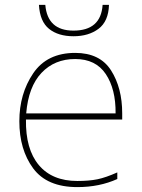

<svg xmlns="http://www.w3.org/2000/svg" viewBox="-20 -754 580 784"><path d="M287 -538Q172 -538 115.5 -454.5Q59 -371 59 -259Q59 -143 115.5 -66.5Q172 10 296 10Q386 10 459 -23V-50Q412 -29 378 -22Q344 -15 296 -15Q193 -15 138.5 -80Q84 -145 86 -266H479V-291Q479 -395 433.5 -466.5Q388 -538 287 -538ZM287 -513Q371 -513 412 -451.5Q453 -390 452 -291H87Q96 -400 149.5 -456.5Q203 -513 287 -513ZM425 -734H399Q392 -629 280 -629Q174 -629 165 -734H139Q143 -666 180.5 -636Q218 -606 280 -606Q342 -606 382.5 -636.5Q423 -667 425 -734Z"/></svg>

Font: Noto Sans UI Thin
Style: Regular
Weight: 250
Designer: Monotype Design Team
Foundry: Monotype Imaging Inc.
Version: Version 1.901